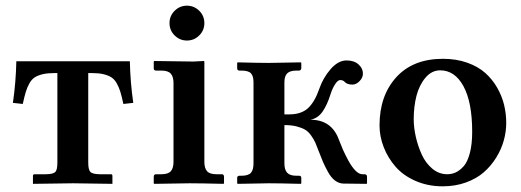

<svg xmlns="http://www.w3.org/2000/svg" viewBox="-20 -653 1854 683"><path d="M306.2 -393.1H293.9V-74.2Q293.9 -49.8 301.3 -41.7Q308.6 -33.7 334 -33.2H375Q379.9 -33.2 379.9 -26.9V1L240.2 -1L97.2 1V-26.9Q97.2 -33.2 103 -33.2H144Q169.9 -33.7 177 -41.5Q184.1 -49.3 184.1 -74.2V-393.1H173.8Q149.4 -393.1 132.6 -389.2Q115.7 -385.3 104.2 -378.2Q92.8 -371.1 84.7 -356.7Q76.7 -342.3 71.8 -326.2Q66.9 -310.1 61 -283.2L25.9 -287.1Q36.6 -360.8 38.1 -435.1H441.9Q443.4 -360.8 454.1 -287.1L418.9 -283.2Q413.1 -310.1 408.2 -326.2Q403.3 -342.3 395.3 -356.7Q387.2 -371.1 375.7 -378.2Q364.3 -385.3 347.4 -389.2Q330.6 -393.1 306.2 -393.1Z M707 -434.1V-77.1Q707 -54.7 716.6 -43.9Q726.1 -33.2 750 -33.2H769Q776.9 -33.2 776.9 -23.9V-1L774.9 1Q693.8 -1 654.8 -1L528.8 1L526.9 -1V-23.9Q526.9 -33.2 535.2 -33.2H554.2Q578.1 -33.2 587.6 -43.9Q597.2 -54.7 597.2 -77.1V-357.9Q597.2 -379.9 587.6 -390.9Q578.1 -401.9 554.2 -401.9H535.2Q526.9 -401.9 526.9 -410.2V-434.1L528.8 -436Q631.8 -434.1 668 -434.1L705.1 -436ZM601.3 -526.9Q583 -544.9 583 -570.8Q583 -596.7 601.3 -614.7Q619.6 -632.8 645 -632.8Q670.4 -632.8 688.7 -614.7Q707 -596.7 707 -570.8Q707 -544.9 688.7 -526.9Q670.4 -508.8 645 -508.8Q619.6 -508.8 601.3 -526.9Z M881.8 -71.8V-359.9Q881.8 -382.3 872.8 -392.1Q863.8 -401.9 838.9 -401.9H832Q823.7 -401.9 823.7 -410.2V-429.2L825.7 -431.2Q899.9 -429.2 936 -429.2L1049.8 -431.2L1051.8 -429.2V-410.2Q1051.8 -406.7 1049.3 -404.3Q1046.9 -401.9 1043.9 -401.9H1034.7Q1011.2 -401.9 1001.5 -391.8Q991.7 -381.8 991.7 -359.9V-246.1H1008.8Q1051.8 -246.1 1076.2 -268.6Q1100.1 -291.5 1115.7 -336.9Q1129.4 -376.5 1156.2 -407.2Q1183.1 -438 1212.9 -438Q1239.3 -438 1255.1 -424.1Q1271 -410.2 1271 -391.1Q1271 -376.5 1259 -364.3Q1247.1 -352.1 1233.9 -352.1Q1215.8 -352.1 1207 -360.8Q1201.2 -368.2 1189.9 -368.2Q1182.1 -368.2 1172.6 -354.2Q1163.1 -340.3 1155.8 -317.9Q1144 -279.8 1127.4 -255.9Q1110.8 -231.9 1084 -227.1Q1159.2 -227.1 1185.1 -157.2Q1192.4 -138.2 1199.7 -121.1Q1207.5 -103.5 1219.2 -81.8Q1231 -60.1 1243.9 -46.6Q1256.8 -33.2 1269 -33.2H1275.9Q1285.6 -33.2 1285.6 -23.9V-1L1283.7 1L1200.7 0Q1185.1 -0.5 1171.1 -11.2Q1157.2 -22 1146 -42.7Q1134.8 -63.5 1128.9 -77.1Q1123.5 -89.4 1114.7 -112.8Q1106.9 -133.8 1101.6 -145.8Q1096.2 -157.7 1086.4 -171.4Q1076.7 -185.1 1064.9 -191.9Q1053.2 -198.7 1034.9 -203.4Q1016.6 -208 991.7 -208V-71.8Q991.7 -49.3 1001.5 -38.6Q1011.2 -27.8 1034.7 -27.8H1043.9Q1051.8 -27.8 1051.8 -20V-1L1049.8 1Q975.1 -1 936 -1L825.7 1L823.7 -1V-20Q823.7 -27.8 832 -27.8H838.9Q863.3 -27.8 872.6 -38.3Q881.8 -48.8 881.8 -71.8Z M1545.9 -402.8Q1515.6 -402.8 1493.4 -376.5Q1471.2 -350.1 1461.4 -311.8Q1451.7 -273.4 1451.7 -229Q1451.7 -199.7 1459 -167Q1466.3 -134.3 1480.2 -103.5Q1494.1 -72.8 1517.8 -53Q1541.5 -33.2 1570.8 -33.2Q1586.4 -33.2 1600.3 -39.3Q1614.3 -45.4 1628.4 -60.5Q1642.6 -75.7 1651.1 -107.4Q1659.7 -139.2 1659.7 -184.1Q1659.7 -289.1 1628.9 -345.9Q1598.1 -402.8 1545.9 -402.8ZM1330.1 -207Q1330.1 -312.5 1389.6 -378.2Q1449.2 -443.8 1555.7 -443.8Q1603 -443.8 1641.6 -430.2Q1680.2 -416.5 1705.6 -394Q1731 -371.6 1748.3 -341.6Q1765.6 -311.5 1773.2 -280Q1780.8 -248.5 1780.8 -215.8Q1780.8 -184.6 1772.2 -153.6Q1763.7 -122.6 1745.4 -92.8Q1727.1 -63 1701.2 -40.3Q1675.3 -17.6 1637.5 -3.9Q1599.6 9.8 1554.7 9.8Q1502 9.8 1458 -9.5Q1414.1 -28.8 1387 -60.1Q1359.9 -91.3 1345 -129.4Q1330.1 -167.5 1330.1 -207Z"/></svg>

Font: Linux Libertine G
Style: Semibold
Weight: 600
Designer: Philipp H. Poll
Foundry: Philipp H. Poll
Version: Version 5.1.1